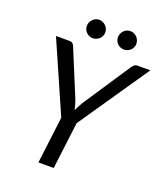

<svg xmlns="http://www.w3.org/2000/svg" viewBox="-159 -996 947 1102"><g transform="rotate(20 315.0 -444.5)"><path d="M53.5 0ZM336 -286.5 300.5 0H207L242.5 -285.5L53.5 -716.5H136Q148.5 -716.5 155.5 -710.5Q162.5 -704.5 166 -694.5L284.5 -407.5Q294 -379 299.5 -353.5Q305.5 -366.5 312.8 -379.8Q320 -393 328.5 -407.5L518.5 -694.5Q524 -703 532.2 -709.8Q540.5 -716.5 552.5 -716.5H630ZM312.5 -831.5Q312.5 -820 308 -810Q303.5 -800 295.5 -792.5Q287.5 -785 277.2 -780.8Q267 -776.5 255.5 -776.5Q244.5 -776.5 234.5 -780.8Q224.5 -785 216.8 -792.5Q209 -800 204.5 -810Q200 -820 200 -831.5Q200 -843.5 204.5 -853.8Q209 -864 216.8 -872Q224.5 -880 234.5 -884.5Q244.5 -889 255.5 -889Q267 -889 277.2 -884.5Q287.5 -880 295.5 -872Q303.5 -864 308 -853.8Q312.5 -843.5 312.5 -831.5ZM502.5 -831.5Q502.5 -820 498 -810Q493.5 -800 485.8 -792.5Q478 -785 467.8 -780.8Q457.5 -776.5 446 -776.5Q434.5 -776.5 424.2 -780.8Q414 -785 406.5 -792.5Q399 -800 394.5 -810Q390 -820 390 -831.5Q390 -843.5 394.5 -853.8Q399 -864 406.5 -872Q414 -880 424.2 -884.5Q434.5 -889 446 -889Q457.5 -889 467.8 -884.5Q478 -880 485.8 -872Q493.5 -864 498 -853.8Q502.5 -843.5 502.5 -831.5Z"/></g></svg>

Font: Lato
Style: Italic
Weight: 400
Italic angle: -7°
Designer: Lukasz Dziedzic
Foundry: tyPoland Lukasz Dziedzic
Version: Version 2.007; 2014-02-27